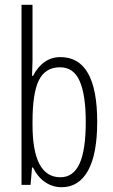

<svg xmlns="http://www.w3.org/2000/svg" viewBox="-20 -780 476 810"><path d="M232.9 -496.1Q171.9 -496.1 144.5 -442.4Q117.2 -388.7 117.2 -266.1V-253.9Q117.2 -32.2 234.9 -32.2Q289.1 -32.2 315.4 -89.4Q341.8 -146.5 341.8 -266.1Q341.8 -379.9 315.9 -438.5Q290.5 -496.1 232.9 -496.1ZM234.9 -539.1Q390.1 -539.1 390.1 -266.1Q390.1 -130.4 351.6 -60.5Q312.5 9.8 240.2 9.8Q202.1 9.8 170.9 -11.2Q139.6 -32.2 119.1 -73.2H115.2L108.9 0H70.8V-759.8H117.2V-523.9L115.2 -460H119.1Q161.1 -539.1 234.9 -539.1Z"/></svg>

Font: Germano
Style: Regular
Weight: 300
Width: 3
Foundry: Ascender Corporation
Version: Version 1.10; ttfautohint (v1.5)